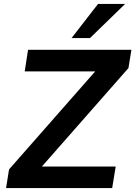

<svg xmlns="http://www.w3.org/2000/svg" viewBox="-20 -959 690 979"><path d="M11 0 26 -95 505 -640 511 -595H106L123 -705H650L635 -612L155 -66L149 -110H570L552 0ZM345 -765 480 -939H618L439 -765Z"/></svg>

Font: Nunito Sans 10pt
Style: Bold Italic
Weight: 700
Italic angle: -9°
Designer: Vernon Adams
Foundry: Vernon Adams
Version: Version 3.101;gftools[0.9.27]